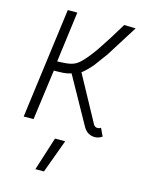

<svg xmlns="http://www.w3.org/2000/svg" viewBox="-139 -774 907 1148"><g transform="rotate(15 314.0 -200.0)"><path d="M194 -684 153 -371 193 -373Q232 -375 256.5 -385.5Q281 -396 307 -425Q326 -445 348.5 -475Q371 -505 388 -532Q416 -572 484 -685L555 -683Q544 -666 484 -570L433 -489Q416 -467 371 -405Q335 -364 310 -346L464 -63Q473 -49 488 -49Q502 -49 509 -56L532 -7Q511 8 487 8Q442 8 417 -33L255 -324Q229 -316 207.5 -314.5Q186 -313 169.5 -313Q153 -313 148 -313L106 -1H45L135 -684ZM260 78H323L247 285H194Z"/></g></svg>

Font: Bellota Text
Style: Italic
Weight: 400
Italic angle: -7.5°
Designer: Kemie Guaida
Foundry: Kemie Guaida
Version: Version 4.001